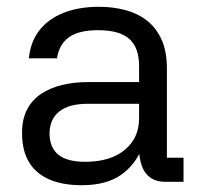

<svg xmlns="http://www.w3.org/2000/svg" viewBox="-20 -536 585 566"><path d="M521 0H467Q430 0 410 -25Q390 -50 389 -107L400 -104Q381 -52 337.5 -21Q294 10 221 10Q165 10 125.5 -7Q86 -24 65.5 -58Q45 -92 45 -144Q45 -185 60 -213.5Q75 -242 101.5 -259.5Q128 -277 163 -285.5Q198 -294 237 -294H390V-342Q390 -395 361.5 -421Q333 -447 269 -447Q212 -447 183 -426Q154 -405 148 -364H65Q70 -413 96 -446.5Q122 -480 167 -498Q212 -516 272 -516Q311 -516 347 -507Q383 -498 411 -477Q439 -456 455.5 -421Q472 -386 472 -334V-71H521ZM126 -144Q126 -101 152 -80Q178 -59 231 -59Q305 -59 347.5 -94Q390 -129 390 -187V-230H238Q184 -230 155.5 -208Q127 -186 126 -144Z"/></svg>

Font: 42dot Sans Light
Style: Regular
Weight: 400
Version: Version 1.000